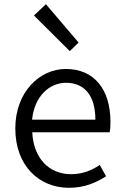

<svg xmlns="http://www.w3.org/2000/svg" viewBox="-20 -883 589 916"><path d="M309 13C384 13 439 -12 486 -42L456 -96C416 -69 372 -52 319 -52C211 -52 139 -132 134 -252H503C506 -265 507 -283 507 -301C507 -457 429 -554 294 -554C170 -554 53 -445 53 -270C53 -92 167 13 309 13ZM133 -312C144 -423 215 -488 295 -488C383 -488 435 -427 435 -312ZM313 -639 355 -680 199 -863 142 -809Z"/></svg>

Font: Source Han Sans JP Normal
Style: Regular
Weight: 350
Designer: Ryoko NISHIZUKA 西塚涼子 (kana, bopomofo & ideographs); Paul D. Hunt (Latin, Greek & Cyrillic); Sandoll Communications 산돌커뮤니
Foundry: Adobe
Version: Version 2.002;hotconv 1.0.116;makeotfexe 2.5.65601